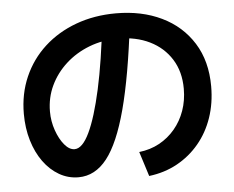

<svg xmlns="http://www.w3.org/2000/svg" viewBox="-54 -809 1108 908"><g transform="rotate(-5 500.0 -355.0)"><path d="M581 -82Q634 -88 677 -111.5Q720 -135 751.5 -172.5Q783 -210 800 -258Q817 -306 817 -362Q817 -443 780 -502Q743 -561 678 -593Q613 -625 527 -625Q454 -625 390.5 -600.5Q327 -576 279 -532.5Q231 -489 204 -432Q177 -375 177 -309Q177 -263 192 -220Q207 -177 230 -149.5Q253 -122 278 -122Q315 -122 348.5 -192Q382 -262 411 -393.5Q440 -525 460 -709L590 -695Q560 -443 518.5 -287.5Q477 -132 420.5 -60Q364 12 285 12Q236 12 193.5 -12.5Q151 -37 119.5 -80.5Q88 -124 70.5 -182.5Q53 -241 53 -309Q53 -404 88 -484Q123 -564 187 -622.5Q251 -681 338 -713Q425 -745 528 -745Q650 -745 744.5 -699.5Q839 -654 893 -568Q947 -482 947 -362Q947 -282 923.5 -213.5Q900 -145 856 -92.5Q812 -40 752 -7Q692 26 618 35Z"/></g></svg>

Font: M PLUS 1 Code
Style: Regular
Weight: 400
Designer: Coji Morishita
Foundry: UNDERFOREST DESIGN
Version: Version 1.005